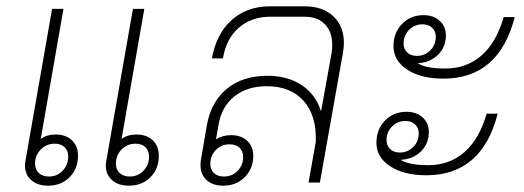

<svg xmlns="http://www.w3.org/2000/svg" viewBox="-20 -578 1660 608"><path d="M227 -85Q227 -44 200.5 -17Q174 10 132 10Q99 10 79 -7.5Q59 -25 59 -55Q59 -59 61 -71L145 -550H181L109 -138Q128 -152 156 -152Q189 -152 208 -133.5Q227 -115 227 -85ZM483 -85Q483 -44 456.5 -17Q430 10 388 10Q355 10 335 -7.5Q315 -25 315 -55Q315 -59 317 -71L401 -550H437L365 -138Q384 -152 412 -152Q445 -152 464 -133.5Q483 -115 483 -85ZM196 -82Q196 -101 184.5 -112Q173 -123 153 -123Q127 -123 109 -104.5Q91 -86 91 -60Q91 -41 103 -30Q115 -19 135 -19Q161 -19 178.5 -37.5Q196 -56 196 -82ZM452 -82Q452 -101 440.5 -112Q429 -123 409 -123Q383 -123 365 -104.5Q347 -86 347 -60Q347 -41 359 -30Q371 -19 391 -19Q417 -19 434.5 -37.5Q452 -56 452 -82Z M1069 -442Q1069 -428 1066 -411L993 0H957L980 -129Q983 -212 941.5 -258.5Q900 -305 825 -305Q763 -305 722.5 -273Q682 -241 672 -183L664 -137Q685 -150 712 -150Q744 -150 763 -132Q782 -114 782 -85Q782 -44 755 -17Q728 10 687 10Q654 10 634.5 -7.5Q615 -25 615 -55Q615 -65 616 -70L635 -181Q648 -255 698 -296.5Q748 -338 827 -338Q890 -338 934.5 -309Q979 -280 996 -227H997L1030 -410Q1032 -419 1032 -436Q1032 -477 1009 -501Q986 -525 945 -525H835Q776 -525 736 -490Q696 -455 686 -393H651Q665 -471 713.5 -514.5Q762 -558 835 -558H945Q1002 -558 1035.5 -526.5Q1069 -495 1069 -442ZM646 -59Q646 -41 657.5 -30Q669 -19 689 -19Q715 -19 732.5 -37Q750 -55 750 -81Q750 -99 738.5 -110Q727 -121 707 -121Q681 -121 663.5 -103Q646 -85 646 -59Z M1226 -432Q1226 -474 1253 -502Q1280 -530 1321 -530Q1353 -530 1372.5 -512Q1392 -494 1392 -466Q1392 -429 1367 -404.5Q1342 -380 1304 -378V-377Q1330 -361 1390 -361Q1458 -361 1505 -402.5Q1552 -444 1575 -524H1610Q1560 -329 1384 -329Q1313 -329 1269.5 -357.5Q1226 -386 1226 -432ZM1360 -462Q1360 -479 1348.5 -490Q1337 -501 1318 -501Q1293 -501 1275.5 -483.5Q1258 -466 1258 -440Q1258 -423 1269.5 -412Q1281 -401 1300 -401Q1325 -401 1342.5 -418.5Q1360 -436 1360 -462ZM1172 -126Q1172 -168 1199 -196Q1226 -224 1267 -224Q1299 -224 1318.5 -206Q1338 -188 1338 -160Q1338 -123 1313 -98.5Q1288 -74 1250 -72V-71Q1276 -55 1336 -55Q1404 -55 1451 -96.5Q1498 -138 1521 -218H1556Q1506 -23 1330 -23Q1259 -23 1215.5 -51.5Q1172 -80 1172 -126ZM1306 -156Q1306 -173 1294.5 -184Q1283 -195 1264 -195Q1239 -195 1221.5 -177.5Q1204 -160 1204 -134Q1204 -117 1215.5 -106Q1227 -95 1246 -95Q1271 -95 1288.5 -112.5Q1306 -130 1306 -156Z"/></svg>

Font: Bai Jamjuree ExtraLight
Style: Italic
Weight: 275
Italic angle: -10°
Version: Version 1.000; ttfautohint (v1.6)